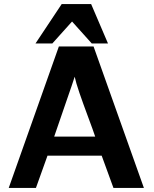

<svg xmlns="http://www.w3.org/2000/svg" viewBox="-20 -926 761 946"><path d="M155 -712 284 -906H429L512 -712H432L335 -820Q264 -742 238 -712ZM23 0 270 -697H441L689 0H539L481 -159H214L157 0ZM247 -253H449Q439 -283 414 -350Q389 -417 371.5 -468Q354 -519 348 -548Q338 -516 305.5 -423Q273 -330 247 -253Z"/></svg>

Font: Coval
Style: ExtraBold
Weight: 800
Foundry: Context Ltd
Version: Version 001.000